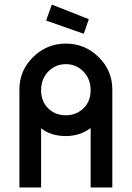

<svg xmlns="http://www.w3.org/2000/svg" viewBox="-20 -821 577 841"><path d="M207 -801 369 -737 347 -673 182 -731ZM268 -630Q352 -630 412 -571Q472 -512 472 -429V0H377V-260Q330 -225 268 -225Q204 -225 160 -259V0H65V-429Q65 -512 125 -571Q185 -630 268 -630ZM268 -540Q223 -540 191.5 -507.5Q160 -475 160 -426Q160 -377 191 -346.5Q222 -316 268 -316Q314 -316 345.5 -346.5Q377 -377 377 -426Q377 -475 345.5 -507.5Q314 -540 268 -540Z"/></svg>

Font: Gulax
Style: Regular
Weight: 400
Designer: Morgan Gilbert
Foundry: VTF
Version: Version 1.001;hotconv 1.0.109;makeotfexe 2.5.65596